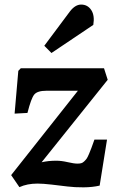

<svg xmlns="http://www.w3.org/2000/svg" viewBox="-20 -812 524 840"><path d="M286.1 -762.2Q309.1 -792 335 -792Q363.3 -792 379.2 -768.1Q395 -744.1 388.2 -703.1L205.1 -580.1L173.8 -611.8ZM70.8 -513.2H435.1L451.2 -462.9L162.1 -102.1Q191.4 -108.9 226.1 -108.9Q249 -108.9 276.4 -102.5Q303.7 -96.2 318.8 -96.2Q328.1 -96.2 335 -97.9Q341.8 -99.6 348.4 -106Q355 -112.3 358.9 -117.7Q362.8 -123 369.4 -138.4Q376 -153.8 379.9 -164.6Q383.8 -175.3 393.1 -201.2H448.2L416 0Q384.8 7.3 345.7 7.6Q306.6 7.8 275.4 3.9Q244.1 0 205.8 -4.4Q167.5 -8.8 144 -8.8Q98.6 -8.8 64.9 6.8L28.8 -45.9L320.8 -415H183.1Q143.6 -415 129.9 -398.4Q116.2 -381.8 100.1 -317.9L43.9 -314.9L60.1 -502Z"/></svg>

Font: Literata Book
Style: Bold Italic
Weight: 700
Italic angle: -3°
Designer: Latin by Veronika Burian and Jose Scaglione. Greek by Irene Vlachou. Cyrillic by Vera Evstafieva
Foundry: TypeTogether
Version: Version 1.003;PS 001.003;hotconv 1.0.88;makeotf.lib2.5.64775